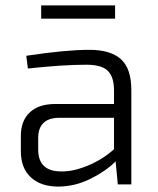

<svg xmlns="http://www.w3.org/2000/svg" viewBox="-20 -681 585 709"><path d="M405 -612H132V-661H405ZM83 -428 77 -475Q222 -497 310 -497Q388 -497 426.5 -462.5Q465 -428 465 -348V0H415L407 -85Q371 -49 313.5 -20.5Q256 8 195 8Q131 8 94 -26Q57 -60 57 -123V-179Q57 -235 90 -266Q123 -297 184 -297H401V-348Q401 -396 378.5 -419Q356 -442 298 -442Q212 -442 83 -428ZM121 -171V-129Q121 -48 206 -48Q250 -47 304.5 -69.5Q359 -92 401 -130V-246H194Q121 -243 121 -171Z"/></svg>

Font: Exo 2.0 Light
Style: Regular
Weight: 300
Designer: Natanael Gama
Version: Version 1.001;PS 001.001;hotconv 1.0.70;makeotf.lib2.5.58329